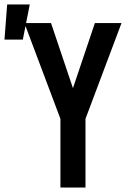

<svg xmlns="http://www.w3.org/2000/svg" viewBox="-76 -838 596 858"><path d="M194 0V-307L33 -735H152L250 -444L348 -735H467L306 -307V0ZM-56 -661 -44 -818H57L26 -661Z"/></svg>

Font: Iosevka Fixed
Style: Bold
Weight: 700
Monospace: yes
Designer: Belleve Invis
Foundry: Belleve Invis
Version: Version 32.3.0